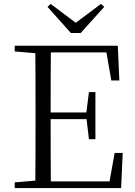

<svg xmlns="http://www.w3.org/2000/svg" viewBox="-20 -958 689 978"><path d="M238 -938 222 -923 341 -790H391L511 -923L494 -938L366 -842ZM547 -548H588L580 -725H55V-696L160 -687C161 -590 161 -490 161 -390V-335C161 -235 161 -136 160 -38L55 -29V0H597L605 -179H564L538 -34H239C238 -132 238 -232 238 -351H421L433 -249H466V-489H433L420 -385H238C238 -494 238 -595 239 -691H522Z"/></svg>

Font: Noto Serif CJK TC Light
Style: Regular
Weight: 300
Designer: Ryoko NISHIZUKA 西塚涼子 (kana & ideographs); Frank Grießhammer (Latin, Greek & Cyrillic); Wenlong ZHANG 张文龙 (bopomofo); San
Foundry: Adobe
Version: Version 2.001;hotconv 1.1.0;makeotfexe 2.6.0